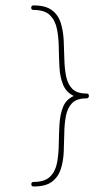

<svg xmlns="http://www.w3.org/2000/svg" viewBox="-20 -717 384 700"><path d="M93.8 -689Q93.8 -697.3 102.5 -697.3Q146 -697.3 169.2 -679.9Q192.4 -662.6 201.4 -633.8Q210.4 -605 212.2 -570.8Q213.9 -536.6 214.6 -502.4Q215.3 -468.3 220.9 -439.5Q226.6 -410.6 243.4 -393.3Q260.3 -376 295.4 -376Q304.2 -376 304.2 -367.2Q304.2 -361.3 298.8 -358.9Q298.3 -358.9 297.9 -358.9Q296.9 -358.4 295.9 -358.4Q295.9 -358.4 295.4 -358.4Q259.8 -358.4 242.9 -341.1Q226.1 -323.7 220.5 -294.9Q214.8 -266.1 214.4 -231.9Q213.9 -197.8 212.4 -163.6Q210.9 -129.4 201.7 -100.6Q192.4 -71.8 169.4 -54.4Q146.5 -37.1 102.5 -37.1Q94.2 -37.1 94.2 -45.4Q94.2 -53.7 102.5 -53.7Q143.1 -53.7 162.6 -73Q182.1 -92.3 188 -123.5Q193.8 -154.8 194.3 -191.4Q194.8 -228 196.8 -263.4Q198.7 -298.8 209.7 -326.7Q220.7 -354.5 249 -367.2Q221.2 -380.4 210 -408.2Q198.7 -436 196.8 -471.4Q194.8 -506.8 194.3 -543.5Q193.8 -580.1 187.7 -611.1Q181.6 -642.1 162.4 -661.4Q143.1 -680.7 102.5 -680.7Q93.8 -680.7 93.8 -689Z"/></svg>

Font: Mikhak-FD Thin
Style: Regular
Weight: 100
Designer: Amin Abedi
Version: Version 3.2